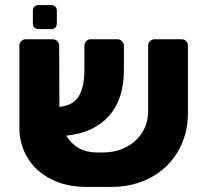

<svg xmlns="http://www.w3.org/2000/svg" viewBox="-20 -725 807 753"><path d="M717 -546V-284Q717 -196 677 -129.5Q637 -63 568 -27Q499 9 414 8H319Q239 8 179 -23Q119 -54 87.5 -107Q56 -160 56 -224V-546Q56 -557 63.5 -564Q71 -571 81 -571H186Q197 -571 204.5 -564Q212 -557 212 -546L213 -306Q267 -311 289 -347.5Q311 -384 311 -452V-544Q311 -556 318 -563.5Q325 -571 336 -571H441Q451 -571 458.5 -563Q466 -555 466 -544V-450Q466 -336 407 -270Q348 -204 240 -193Q259 -161 289.5 -144Q320 -127 359 -127H383Q434 -127 474.5 -148Q515 -169 538 -206Q561 -243 561 -289V-546Q561 -557 568.5 -564Q576 -571 587 -571H692Q703 -571 710 -564Q717 -557 717 -546ZM109 -633V-683Q109 -693 115 -699Q121 -705 131 -705H181Q191 -705 197 -699Q203 -693 203 -683V-633Q203 -623 197 -617Q191 -611 181 -611H131Q121 -611 115 -617Q109 -623 109 -633Z"/></svg>

Font: Rubik
Style: Regular
Weight: 700
Designer: Hubert & Fischer
Foundry: Hubert & Fischer
Version: Version 1.100